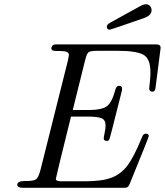

<svg xmlns="http://www.w3.org/2000/svg" viewBox="-20 -891 782 911"><path d="M62 -14.2Q62 -32.2 98.1 -32.2H106.9Q139.2 -32.2 150.9 -40Q162.1 -47.9 171.9 -84L301.8 -602.1Q306.6 -624 307.1 -630.9Q307.1 -648.9 267.1 -648.9H253.9Q232.9 -648.9 228 -652.8Q219.2 -659.7 228 -673.8Q232.9 -679.7 243.2 -680.2H723.1Q742.2 -680.2 742.2 -664.1L717.8 -473.1Q715.8 -456.1 703.1 -456.1Q688 -456.1 688 -472.2Q688 -476.1 690.9 -501Q693.8 -525.9 693.8 -547.9Q693.8 -613.8 659.4 -631.8Q625 -649.9 541 -649.9H440.9Q411.1 -649.9 401.6 -644Q392.1 -638.2 384.8 -608.9L325.2 -369.1H402.8Q460 -369.1 484.9 -385.5Q509.8 -401.9 525.9 -460Q530.8 -483.9 544.9 -483.9Q559.1 -483.9 559.1 -470.2Q559.1 -461.4 556.2 -452.1Q502 -235.4 499 -230Q497.1 -225.1 491.2 -223.1Q484.4 -221.2 478.3 -224.1Q472.2 -227.1 472.2 -234.9Q472.2 -239.7 476.6 -261Q481 -282.2 481 -294.9Q481 -322.8 460.9 -330.3Q440.9 -337.9 396 -337.9H316.9Q245.1 -48.8 245.1 -43Q245.1 -30.8 269 -30.8H380.9Q463.9 -30.8 509 -47.9Q554.2 -64.9 584.7 -105.5Q615.2 -146 651.9 -235.8Q652.8 -236.8 654.3 -241Q655.8 -245.1 656.5 -246.6Q657.2 -248 659.2 -250.5Q661.1 -252.9 662.6 -253.9Q664.1 -254.9 667 -255.9Q669.9 -256.8 672.9 -256.8Q686 -256.8 686 -245.1Q686 -240.2 595.2 -18.1Q592.3 -12.2 590.1 -8.5Q587.9 -4.9 584 -2.9Q580.1 -1 578.6 -0.5Q577.1 0 569.1 0Q561 0 558.1 0H87.9Q62 0 62 -14.2ZM486.8 -765.1Q486.8 -773.9 502.9 -783.4Q519 -793 643.1 -860.8Q660.2 -870.6 672.1 -870.8Q684.1 -871.1 691.7 -862.5Q699.2 -854 699.2 -842.8Q699.2 -817.9 663.1 -805.2Q504.9 -750 501 -750Q486.8 -750 486.8 -765.1Z"/></svg>

Font: CMU Classical Serif
Style: Italic
Weight: 500
Italic angle: -14.04°
Version: Version 0.7.0